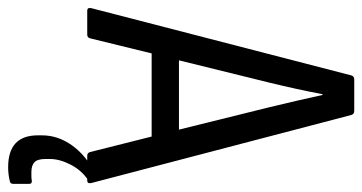

<svg xmlns="http://www.w3.org/2000/svg" viewBox="-229 -466 889 471"><g transform="rotate(90 215.5 -230.5)"><path d="M6 0Q-2 0 0 -10L165 -648Q167 -655 175 -655H252Q260 -655 262 -648L429 -10Q431 0 423 0H362Q355 0 353 -7L315 -158H111L74 -7Q72 0 65 0ZM183 -448 128 -225H298L243 -447Q235 -480 227.5 -512.5Q220 -545 213 -577H211Q205 -545 198 -513Q191 -481 183 -448ZM390 194Q312 194 312 121V111Q312 72 336.5 37.5Q361 3 406 -20L419 -9L420 -1Q397 15 383.5 41.5Q370 68 370 92V102Q370 122 378 129.5Q386 137 402 137Q407 137 412.5 137Q418 137 423 136Q431 135 431 142V182Q431 189 424 190Q408 194 390 194Z"/></g></svg>

Font: Sofia Sans Cond
Style: Regular
Weight: 400
Width: 3
Designer: Botio Nikoltchev, Ani Petrova
Foundry: lettersoup
Version: Version 4.100; ttfautohint (v1.8.3)